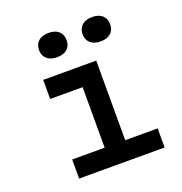

<svg xmlns="http://www.w3.org/2000/svg" viewBox="-148 -977 1046 1106"><g transform="rotate(-20 375.0 -424.5)"><path d="M149 -605H474V-117H673V0H149V-117H348V-488H149ZM269 -700Q230 -700 207.5 -720Q185 -740 185 -774Q185 -809 207.5 -829Q230 -849 269 -849Q310 -849 332 -829Q354 -809 354 -774Q354 -740 332 -720Q310 -700 269 -700ZM537 -700Q497 -700 474.5 -720Q452 -740 452 -774Q452 -809 474.5 -829Q497 -849 537 -849Q577 -849 599 -829Q621 -809 621 -774Q621 -740 599 -720Q577 -700 537 -700Z"/></g></svg>

Font: Martian Mono SemiExpanded Medium
Style: Regular
Weight: 500
Width: 6
Designer: Roman Shamin
Foundry: Evil Martians
Version: Version 1.000